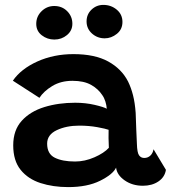

<svg xmlns="http://www.w3.org/2000/svg" viewBox="-20 -755 698 784"><path d="M258.5 9Q196.5 9 145.5 -7.5Q94.5 -24 64.2 -61.5Q34 -99 34 -161.5Q34 -223.5 68.8 -261.8Q103.5 -300 161 -317.8Q218.5 -335.5 287 -335.5Q329 -335.5 366.5 -326.8Q404 -318 416 -311Q415 -325.5 410.2 -340.8Q405.5 -356 397 -367.5Q381 -392 351.8 -408.5Q322.5 -425 276 -425Q228.5 -425 193.5 -403.8Q158.5 -382.5 141 -355.5L32.5 -425.5Q65.5 -473.5 132.2 -503.8Q199 -534 280 -534Q367 -534 421.8 -504Q476.5 -474 503 -422Q515.5 -396.5 523.2 -366Q531 -335.5 534 -294Q535.5 -255.5 536.5 -224.5Q537.5 -193.5 539 -168Q540 -131.5 547.8 -120.8Q555.5 -110 569 -110Q583.5 -110 593.8 -119.5Q604 -129 607 -145.5L657.5 -61.5Q653 -32 627 -14.2Q601 3.5 563.5 3.5Q520.5 3.5 489 -18.5Q457.5 -40.5 454 -70.5Q440.5 -42.5 388.5 -16.8Q336.5 9 258.5 9ZM286.5 -95.5Q326.5 -95.5 365.8 -112.8Q405 -130 424.5 -151.5Q423.5 -172 423.2 -191.2Q423 -210.5 423.5 -225Q411.5 -229.5 377.2 -235.8Q343 -242 303.5 -242Q251 -242 211.8 -223.5Q172.5 -205 172.5 -168.5Q172.5 -126.5 203.8 -111Q235 -95.5 286.5 -95.5ZM407.5 -598.5Q377.5 -598.5 355.5 -618.2Q333.5 -638 333.5 -667.5Q333.5 -696.5 353.8 -715.8Q374 -735 402 -735Q433.5 -735 456.8 -715.5Q480 -696 480 -665.5Q480 -635 457.2 -616.8Q434.5 -598.5 407.5 -598.5ZM202 -593.5Q173 -593.5 150.5 -611Q128 -628.5 128 -657.5Q128 -688 149.8 -709.2Q171.5 -730.5 201.5 -730.5Q233.5 -730.5 254.5 -709.2Q275.5 -688 275.5 -658Q275.5 -630 253.5 -611.8Q231.5 -593.5 202 -593.5Z"/></svg>

Font: Grandstander SemiBold
Style: Regular
Weight: 600
Designer: Tyler Finck
Foundry: Etcetera Type Co
Version: Version 1.200; ttfautohint (v1.8.3)